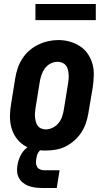

<svg xmlns="http://www.w3.org/2000/svg" viewBox="-20 -740 540 954"><path d="M205 8Q176 8 148 2Q120 -4 97 -19.5Q74 -35 58.5 -58Q43 -81 36 -108Q29 -135 29.5 -164.5Q30 -194 35 -223L56 -353Q60 -378 68.5 -402.5Q77 -427 91.5 -449.5Q106 -472 126.5 -489.5Q147 -507 171 -518.5Q195 -530 220 -535.5Q245 -541 271 -541Q300 -541 327.5 -533Q355 -525 378 -510Q401 -495 416.5 -472Q432 -449 439.5 -422Q447 -395 446 -365.5Q445 -336 441 -307L419 -177Q415 -152 406.5 -127.5Q398 -103 383.5 -81Q369 -59 348.5 -41Q328 -23 304.5 -11.5Q281 0 255.5 4Q230 8 205 8ZM208 -97Q225 -97 242 -105.5Q259 -114 270.5 -128Q282 -142 288 -159Q294 -176 297 -194L318 -324Q320 -336 321 -348Q322 -360 321 -372Q320 -384 317 -395.5Q314 -407 307 -415.5Q300 -424 289 -428.5Q278 -433 266 -433Q248 -433 231.5 -424.5Q215 -416 204 -401.5Q193 -387 187 -370Q181 -353 178 -336L157 -206Q155 -194 154 -182Q153 -170 154 -158.5Q155 -147 158 -135.5Q161 -124 167.5 -115Q174 -106 185 -101.5Q196 -97 208 -97ZM187 194Q170 194 153 191.5Q136 189 121 183.5Q106 178 93.5 167.5Q81 157 73.5 143Q66 129 65 112.5Q64 96 67 79Q71 56 81.5 34Q92 12 111 -4Q130 -20 153.5 -27Q177 -34 199 -34L194 0Q186 0 179.5 6.5Q173 13 169 20Q165 27 163 35Q161 43 160 51Q158 62 159 72.5Q160 83 165.5 91Q171 99 180.5 102.5Q190 106 201 106H276L262 194ZM156 -640V-720H456V-640Z"/></svg>

Font: Iosevka Curly Slab XBdObl
Style: Regular
Weight: 800
Italic angle: -9°
Monospace: yes
Designer: Belleve Invis
Foundry: Belleve Invis
Version: Version 11.1.0; ttfautohint (v1.8.3)